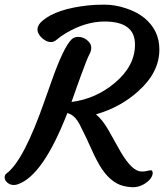

<svg xmlns="http://www.w3.org/2000/svg" viewBox="-48 -779 694 812"><path d="M522.9 -590.8Q522.9 -688 394.5 -688Q314 -688 231.4 -639.2Q207.5 -625 194.1 -613Q180.7 -601.1 168.5 -601.1Q156.2 -601.1 145 -607.2Q133.8 -613.3 125 -622.6Q92.8 -658.2 131.8 -691.4Q190.4 -741.7 326.2 -756.3Q353.5 -759.3 395.5 -759.3Q437.5 -759.3 484.1 -744.1Q530.8 -729 562.5 -703.1Q626 -650.9 626 -569.8Q626 -473.6 538.1 -394.5Q461.9 -325.2 357.9 -295.4Q386.2 -272 411.1 -228L450.2 -158.2Q501.5 -63 542 -54.7Q556.2 -52.2 571.3 -55.7Q586.4 -59.1 591.1 -58.8Q595.7 -58.6 597.4 -50.8Q599.1 -43 593.3 -31.2Q587.4 -19.5 574.2 -9.3Q543.5 15.1 506.8 12.5Q470.2 9.8 447.5 -2.7Q424.8 -15.1 407 -34.2Q389.2 -53.2 375.2 -76.7Q361.3 -100.1 349.6 -124.5L327.6 -172.4Q317.4 -195.8 308.6 -212.6Q299.8 -229.5 293.5 -243.4Q287.1 -257.3 279.3 -268.6Q262.7 -293.9 236.8 -300.8Q134.3 -37.1 28.3 0Q19.5 3.4 10.5 3.4Q1.5 3.4 -5.9 0.2Q-13.2 -2.9 -18.1 -7.8Q-28.3 -17.1 -28.3 -28.3Q-28.3 -39.6 -21 -44.9Q52.2 -98.1 141.6 -355.5L170.9 -438Q221.2 -580.6 255.9 -613.8Q268.1 -623 281.2 -623Q294.4 -623 304.2 -618.9Q314 -614.7 321.3 -608.4Q337.9 -593.8 337.9 -578.6Q337.9 -563.5 331.3 -551.5Q324.7 -539.6 316.4 -518.1Q292.5 -455.6 279.3 -418L254.4 -347.7Q358.4 -361.3 438.5 -429.2Q522.9 -500.5 522.9 -590.8Z"/></svg>

Font: Courgette
Style: Regular
Weight: 400
Designer: Karolina Lach
Foundry: Sorkin Type Co.
Version: Version 1.002